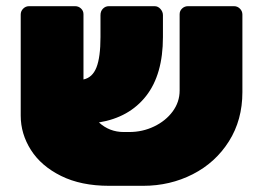

<svg xmlns="http://www.w3.org/2000/svg" viewBox="-20 -591 845 621"><path d="M764 -544V-293Q764 -203 720.5 -134Q677 -65 603.5 -27.5Q530 10 443 10H333Q242 10 177.5 -22Q113 -54 80 -106Q47 -158 47 -217V-544Q47 -555 55 -563Q63 -571 74 -571H223Q234 -571 242 -563.5Q250 -556 250 -545V-335V-334Q279 -340 292 -373Q305 -406 305 -471V-542Q305 -555 313 -563Q321 -571 332 -571H480Q491 -571 499 -562Q507 -553 507 -542V-471Q507 -350 452.5 -280.5Q398 -211 300 -195Q334 -164 380 -164H398Q441 -164 478.5 -182Q516 -200 538.5 -230.5Q561 -261 561 -298V-545Q561 -556 569 -563.5Q577 -571 588 -571H737Q748 -571 756 -563Q764 -555 764 -544Z"/></svg>

Font: Rubik
Style: Regular
Weight: 900
Designer: Hubert & Fischer
Foundry: Hubert & Fischer
Version: Version 1.100